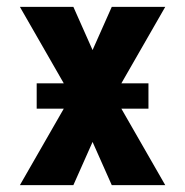

<svg xmlns="http://www.w3.org/2000/svg" viewBox="-20 -540 540 560"><path d="M38 0 166 -223H87V-297H166L38 -520H194L250 -394L306 -520H462L334 -297H413V-223H334L462 0H306L250 -126L194 0Z"/></svg>

Font: Iosevka SS18 Heavy
Style: Regular
Weight: 900
Monospace: yes
Designer: Belleve Invis
Foundry: Belleve Invis
Version: Version 25.1.1; ttfautohint (v1.8.4)